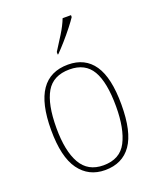

<svg xmlns="http://www.w3.org/2000/svg" viewBox="-144 -852 774 947"><g transform="rotate(-20 243.5 -378.0)"><path d="M243 10Q157 10 108 -57.5Q59 -125 59 -267Q59 -406 106 -474Q153 -542 247 -542Q336 -542 382 -475Q428 -408 428 -267Q428 -124 381 -57Q334 10 243 10ZM243 -15Q330 -15 365 -82.5Q400 -150 400 -267Q400 -394 364 -455.5Q328 -517 246 -517Q160 -517 123.5 -454.5Q87 -392 87 -267Q87 -146 124.5 -80.5Q162 -15 243 -15ZM217 -619Q239 -653 263.5 -692.5Q288 -732 301 -766H345V-756Q334 -739 312 -711Q290 -683 265 -654.5Q240 -626 220 -606H217Z"/></g></svg>

Font: Noto Serif Bengali SemiCondensed Thin
Style: Regular
Weight: 100
Width: 4
Designer: Juan Bruce, Universal Thirst, Indian Type Foundry and the Monotype Design Team.
Foundry: Monotype Imaging Inc.
Version: Version 2.003; ttfautohint (v1.8.4.7-5d5b)